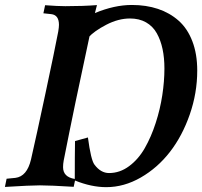

<svg xmlns="http://www.w3.org/2000/svg" viewBox="-36 -755 818 777"><path d="M497.6 -734.9Q555.7 -734.9 603.3 -719Q650.9 -703.1 686.8 -671.4Q722.7 -639.6 742.4 -588.1Q762.2 -536.6 762.2 -469.7Q762.2 -378.4 731.9 -291.5Q701.7 -204.6 651.6 -140.1Q601.6 -75.7 533.7 -36.6Q465.8 2.4 394 2.4Q334 2.4 267.6 -24.4L262.2 1Q167.5 -4.9 125.5 -4.9Q87.4 -4.9 -16.1 1.5L-9.3 -31.7L26.4 -35.2Q73.2 -41 89.4 -109.4Q110.4 -200.7 147.9 -376.7Q185.5 -552.7 199.7 -627.4Q202.6 -645 202.6 -654.3Q202.6 -694.3 171.4 -697.8L139.6 -701.2L146.5 -733.9Q198.2 -730 228.5 -730Q300.8 -730 356.4 -734.4L348.1 -702.1Q426.8 -734.9 497.6 -734.9ZM219.2 -78.6Q219.2 -38.6 266.6 -30.8Q266.6 -125.5 267.6 -184.1L319.8 -198.7Q332 -107.4 346.2 -88.9Q371.6 -54.7 405.3 -54.7Q449.2 -54.7 486.8 -82.8Q524.4 -110.8 550 -155.8Q575.7 -200.7 594 -257.1Q612.3 -313.5 620.8 -369.9Q629.4 -426.3 629.4 -477.5Q629.4 -521 621.8 -556.6Q614.3 -592.3 598.4 -620.6Q582.5 -648.9 554.9 -664.6Q527.3 -680.2 490.2 -680.2Q442.9 -680.2 394 -654.8Q345.2 -629.4 321.8 -603.5L326.2 -607.9Q265.1 -325.7 221.7 -105Q219.2 -91.3 219.2 -78.6Z"/></svg>

Font: Flanker
Style: Bold Italic
Weight: 700
Italic angle: -12°
Designer: Flanker
Version: Version 2.000